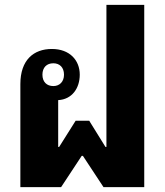

<svg xmlns="http://www.w3.org/2000/svg" viewBox="-20 -772 681 792"><path d="M64 -425V0H232L317 -129H322L407 0H575V-752H419V-166H415L348 -274H292L224 -166H220V-359C277 -362 309 -408 309 -464C309 -524 267 -570 194 -570C119 -570 64 -525 64 -425ZM200 -417C173 -417 155 -434 155 -464C155 -494 173 -511 200 -511C226 -511 244 -494 244 -464C244 -435 226 -417 200 -417Z"/></svg>

Font: Noto Sans Thai Looped SemiCondensed ExtraBold
Style: Regular
Weight: 800
Width: 4
Designer: Sasikarn Vongin, Ben Mitchell
Foundry: The Fontpad Ltd
Version: Version 1.001